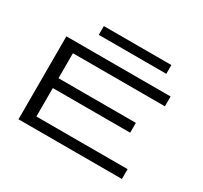

<svg xmlns="http://www.w3.org/2000/svg" viewBox="-161 -1027 1323 1251"><g transform="rotate(30 500.0 -402.0)"><path d="M286 -738H794V-804H286ZM108 0H886V-74H200V-288H782V-362H200V-550H892V-624H108Z"/></g></svg>

Font: Inconsolata UltraExpanded
Style: Regular
Weight: 400
Width: 9
Monospace: yes
Designer: Raph Levien, Cyreal, Brenton Simpson
Foundry: Raph Levien, Cyreal, Google
Version: Version 3.100